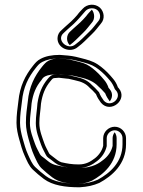

<svg xmlns="http://www.w3.org/2000/svg" viewBox="-20 -736 605 815"><path d="M325.9 -548.9C346.1 -566.5 351.7 -574 369.1 -590.2C386.5 -606.5 395.8 -621.1 408.1 -635.5C426.5 -655.6 422.4 -686.6 404.1 -703.5C383 -722.2 349.5 -719.2 331.6 -699.4C323.4 -690.5 317.1 -685 307.6 -671.9C290.8 -652.4 275.6 -638.5 255 -620.9L241.2 -608.1C230.7 -599.4 224.5 -587.9 224.1 -574.2C222.8 -530.7 279.1 -508.4 311.1 -537ZM230 -406C240.7 -404.8 254.7 -403.2 265.4 -402H265.9C268.5 -402 271.9 -401.5 276.7 -400.3L298.3 -395.2C326.9 -389.3 344.9 -380.4 359.6 -364.4L373.6 -351.4C378 -346.6 379.4 -345.1 387.4 -336.5C393.2 -321.2 400.7 -310.8 408.6 -299.9C449.4 -251.4 524.7 -313.6 484.2 -361.3C482.3 -363.7 480.7 -365 480 -366V-366.8C475.5 -379.6 469.1 -391 460.2 -401.4L448.2 -415.4C432.8 -433 413.8 -450 394.7 -462.7C372.2 -477.2 350.6 -482.6 322.6 -489.7L302.2 -494.8C279.6 -500 258.4 -501.1 234.1 -503H233.8C200.1 -503 173.7 -497.5 153 -486.6C137.7 -479.2 128.6 -467.5 120.1 -456.9C87.5 -416.2 64.1 -370.5 58 -305.9C54.2 -275.9 50 -248.4 50 -214.7C50 -189.5 56 -164.8 61.3 -145.7C67.8 -122 75.1 -95.4 85.2 -73.7C94.5 -53.4 102.2 -32.6 119.2 -16.1C131.6 -4 150.8 12.2 165.9 23.4C203.1 51.1 256.5 59 317.3 59H317.6L317.9 59C352.8 56.8 376.1 51.4 401.8 40.3C455.6 11.4 515 -39.5 515 -123.5V-149.5C515 -175.8 493.4 -198 467 -198C440.9 -198 418 -176.1 418 -149.5V-117.3C413.5 -96.2 398.7 -76.3 383 -64.3C364.8 -50.2 345 -38 314.1 -38C285.1 -38 265.4 -41.7 240.3 -47.3C228.5 -51.1 218.1 -60.7 205.8 -69.9C196.5 -77.4 190.6 -81 188.6 -84.7C181.8 -98.7 174.1 -111.2 168.6 -126.3C159.4 -152.9 147 -181.7 147 -213.3C147 -243.5 152.1 -265.2 154 -296.2C160 -336 171.9 -365 194.1 -391.5C203.3 -402.2 203.2 -405 216.6 -405H217.2C221.9 -405.6 225.4 -405.9 230 -406ZM316.3 -560.4 301.4 -548.5C268.1 -518.7 215.2 -567.1 251.1 -596.8L265 -609.7C286.8 -628.4 301.4 -641.7 319 -662.1C329 -673.7 333.5 -679.2 342.7 -689.3C355.2 -703.1 379.6 -705.1 394 -692.4C406.7 -680.7 409.3 -659 396.9 -645.5C383.2 -629.5 375 -616.3 358.8 -601.2C340.7 -584.3 335.8 -577.4 316.3 -560.4ZM467.4 -357.8C470.5 -353.3 471.5 -353.2 472.8 -351.7C500.1 -319.4 448.6 -276.5 420.4 -309.1C411.7 -321.2 405.9 -330.2 400.3 -344.6C392.5 -353 388.7 -357.2 384.2 -362L370.3 -375C352.5 -394 331.2 -403.7 301.6 -409.8L280.3 -414.8C265 -418.9 246.8 -419.2 230.8 -421L229.9 -421C225.2 -420.9 218.8 -420.3 216.3 -420C196.8 -419.7 190 -409.7 182.6 -401.2C158.2 -372 145.4 -339.9 139 -297.8C137.2 -267.9 132 -245.6 132 -213.3C132 -177.8 145.5 -147.3 154.5 -121.2C160.7 -104.2 168.7 -91.3 175 -78.2C180.1 -67.7 187.6 -65.3 196.6 -58C208.5 -49.1 219.3 -38.3 235.7 -33.1C259.8 -25.3 284.3 -23 314.1 -23C349.4 -23 373.2 -37.7 392.1 -52.4C410.9 -66.7 427.3 -89.2 433 -115.7V-149.5C433 -167.4 449 -183 467 -183C484.8 -183 500 -167.6 500 -149.5V-123.5C500 -47.6 446.2 -0.7 395.2 26.7C370.9 37.2 350.3 41.9 317.1 44C255.9 43.9 207.6 35.7 174.9 11.4C160.4 0.6 141.4 -15.4 129.7 -26.8C115.6 -40.5 108.6 -58.8 98.8 -80C89.5 -100 82.3 -126 75.7 -149.7C70.6 -168.4 65 -191.8 65 -214.7C65 -247.3 69 -273.4 73 -304.3C78.8 -366.3 100.5 -408.4 131.8 -447.5C140.5 -458.4 147.6 -467.3 159.8 -473.2C178 -482.8 201.9 -487.9 233.5 -488C258.7 -486 277.9 -485 298.7 -480.2L319 -475.2C347 -468.1 366.6 -463 386.5 -450.2C404 -438.5 422.4 -422.1 436.8 -405.6L448.8 -391.6C455.9 -383.3 462.7 -370.2 467.4 -357.8ZM276.1 -544.4 289.4 -555.1C308.4 -571.6 314 -579 332 -595.8C348.2 -611 356.9 -624.8 370.2 -640.3C383.6 -654.9 381.9 -680.8 369.8 -695C360.8 -685.1 355.2 -680.4 345.9 -667.6C328.6 -647.5 313 -633.2 291.9 -615.1L278 -602.2C261 -588.2 260 -559.5 276.1 -544.4ZM235.5 -421.1C247.9 -419.6 258.3 -418.5 273.2 -416.8C279.1 -416.5 290.6 -414.8 298.9 -412.7L318.6 -408.1C355 -400.5 380.5 -387.6 397.1 -369.7L411.1 -356.6C415.4 -351.9 418.6 -348.5 426.4 -340.1C431.8 -325.9 437.9 -316.8 445.7 -305.8C456.8 -318.7 460.6 -339.6 446.1 -356.8C444.8 -358.4 442.1 -361 440 -364.1V-365.8C435.8 -377.2 429.9 -387.8 422.1 -396.8L410.1 -410.8C395.5 -427.5 376.9 -444 360 -455.3C341.5 -467.2 329.4 -469.9 300.4 -477.3L280.7 -482.1C267.3 -485.2 255.5 -486.1 230.4 -488C212.1 -487.6 200 -485.5 185.1 -477.7C176 -473.2 167.1 -463.5 158.4 -452.6C126.7 -413 104 -369 98 -305.3C94.1 -275 90 -248 90 -214.7C90 -190.4 95.9 -166.2 101 -147.3C107.6 -123.6 114.9 -97.1 124.6 -76.2C134.1 -55.7 142 -35.5 156.5 -21.5C168.3 -10 187.4 6 201.6 16.7C231.4 38.8 265.2 43.7 314.2 44C337.1 42.4 348.9 40.1 370.1 31C418.4 4.9 475 -42.8 475 -123.5V-149.5C475 -159.1 471.8 -167.7 466.7 -174.6C461.8 -168.2 458 -159.1 458 -149.5V-116.7C453 -93.4 437.9 -72.1 418.9 -57.7C402.8 -45.2 376.2 -23 314.1 -23C274.6 -23 245.8 -28.6 219.8 -34.4C193.2 -40.4 181.4 -54.7 169.8 -63.3C160.6 -70.7 153.8 -73.7 149.3 -81.9C142.6 -95.8 134.8 -108.2 129 -124.3C119.8 -150.7 107 -180.2 107 -213.3C107 -244.4 112.1 -265.7 114 -296.8C120.2 -337.9 132.2 -367.7 156 -396.1C159.9 -400.6 163.3 -417.9 209.9 -419.9C214.8 -420.4 227.9 -421 235.5 -421.1Z"/></svg>

Font: HoneyBee
Style: Blur
Weight: 700
Foundry: Cannot Into Space Fonts
Version: Version 0.89